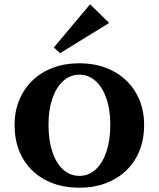

<svg xmlns="http://www.w3.org/2000/svg" viewBox="-20 -855 740 895"><path d="M399.9 -835 488.8 -748 259.8 -606.9 231 -633.8ZM350.1 -560.1Q417 -560.1 472.4 -539.3Q527.8 -518.6 568.1 -480.2Q608.4 -441.9 630.1 -388.9Q651.9 -335.9 651.9 -272Q651.9 -206.5 630.4 -152.8Q608.9 -99.1 568.8 -60.5Q528.8 -22 473.4 -1Q418 20 350.1 20Q281.7 20 226.1 -0.7Q170.4 -21.5 130.6 -60.1Q90.8 -98.6 69.3 -152.3Q47.9 -206.1 47.9 -272Q47.9 -335.9 69.8 -388.9Q91.8 -441.9 131.8 -480.2Q171.9 -518.6 227.3 -539.3Q282.7 -560.1 350.1 -560.1ZM350.1 -506.8Q307.1 -506.8 274.7 -477.5Q242.2 -448.2 224.1 -395.8Q206.1 -343.3 206.1 -272.9Q206.1 -201.7 223.9 -147.9Q241.7 -94.2 274.2 -64.7Q306.6 -35.2 350.1 -35.2Q393.1 -35.2 425.5 -64.7Q458 -94.2 476.1 -147.9Q494.1 -201.7 494.1 -272.9Q494.1 -343.3 476.1 -395.8Q458 -448.2 425.5 -477.5Q393.1 -506.8 350.1 -506.8Z"/></svg>

Font: BIZ UDPMincho
Style: Bold
Weight: 700
Designer: TypeBank Co., Ltd.
Foundry: Morisawa Inc.
Version: Version 1.06